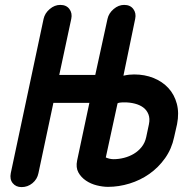

<svg xmlns="http://www.w3.org/2000/svg" viewBox="-20 -754 747 784"><path d="M158 -677Q163 -700 183 -717Q203 -734 226 -734Q251 -734 263.5 -717Q276 -700 271 -677L222 -448H369Q381 -505 394 -562.5Q407 -620 419 -677Q424 -700 444 -717Q464 -734 487 -734Q512 -734 524.5 -717Q537 -700 532 -677L484 -445Q498 -448 508 -449Q518 -450 528 -450Q571 -450 607 -435.5Q643 -421 667.5 -394.5Q692 -368 702 -330.5Q712 -293 703 -247L691 -194Q681 -146 654 -108Q627 -70 590 -44Q553 -18 509 -4.5Q465 9 421 9Q400 9 375.5 3Q351 -3 331 -16.5Q311 -30 300 -50Q289 -70 295 -99L345 -334H198L137 -47Q132 -22 112.5 -6Q93 10 68 10Q45 10 32 -6Q19 -22 24 -47ZM588 -246Q593 -270 586 -287.5Q579 -305 564.5 -315.5Q550 -326 530 -331Q510 -336 489 -336Q465 -336 460 -332Q448 -275 436 -221.5Q424 -168 412 -111Q428 -104 444 -104Q465 -104 486.5 -109.5Q508 -115 526.5 -126Q545 -137 558.5 -154Q572 -171 577 -194Z"/></svg>

Font: VDS
Style: Bold Italic
Weight: 700
Designer: artmaker
Foundry: artmaker
Version: Version 1.000 2009 initial release